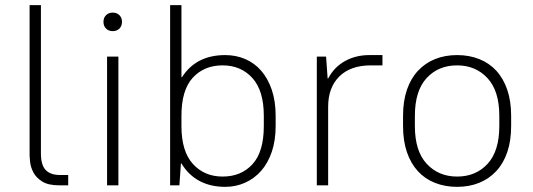

<svg xmlns="http://www.w3.org/2000/svg" viewBox="-20 -720 2071 746"><path d="M209 0Q167 0 143.5 -15Q120 -30 109.5 -50.5Q99 -71 97 -90.5Q95 -110 95 -119V-700H139V-124Q139 -79 157.5 -59.5Q176 -40 214 -40H245V0H209Z M396 -500H440V0H396ZM418 -599Q402 -599 392 -609Q382 -619 382 -635Q382 -651 392 -661Q402 -671 418 -671Q434 -671 444 -661Q454 -651 454 -635Q454 -619 444 -609Q434 -599 418 -599Z M641 -700H685V-420H687Q742 -506 855 -506Q897 -506 933 -490.5Q969 -475 995 -445Q1021 -415 1036 -371Q1051 -327 1051 -270V-230Q1051 -174 1036 -130Q1021 -86 994.5 -56Q968 -26 932 -10Q896 6 855 6Q798 6 755 -17Q712 -40 685 -85H683L677 0H641ZM845 -34Q917 -34 961 -82Q1005 -130 1005 -230V-270Q1005 -368 960.5 -417Q916 -466 845 -466Q773 -466 729 -418Q685 -370 685 -270V-230Q685 -132 729.5 -83Q774 -34 845 -34Z M1211 -500H1247L1253 -415H1255Q1278 -459 1320 -482.5Q1362 -506 1415 -506H1466V-466H1421Q1342 -466 1298.5 -423Q1255 -380 1255 -305V0H1211Z M1756 6Q1709 6 1670 -9.5Q1631 -25 1603.5 -55Q1576 -85 1561 -129Q1546 -173 1546 -230V-270Q1546 -327 1561 -371Q1576 -415 1604 -445Q1632 -475 1670.5 -490.5Q1709 -506 1756 -506Q1803 -506 1842 -490.5Q1881 -475 1908.5 -445Q1936 -415 1951 -371Q1966 -327 1966 -270V-230Q1966 -173 1951 -129Q1936 -85 1908 -55Q1880 -25 1841.5 -9.5Q1803 6 1756 6ZM1756 -34Q1829 -34 1874.5 -83.5Q1920 -133 1920 -230V-270Q1920 -367 1874 -416.5Q1828 -466 1756 -466Q1683 -466 1637.5 -416.5Q1592 -367 1592 -270V-230Q1592 -133 1638 -83.5Q1684 -34 1756 -34Z"/></svg>

Font: PT Root UI Light
Style: Regular
Weight: 300
Designer: Vitaly Kuzmin
Foundry: ParaType Ltd.
Version: Version 2.000G